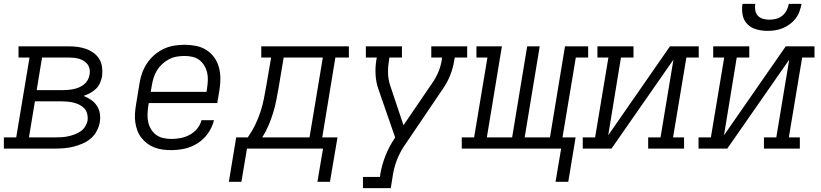

<svg xmlns="http://www.w3.org/2000/svg" viewBox="-33 -770 4253 995"><path d="M-13 0V-58H51L120 -472H63V-530H322Q346 -530 369 -527Q392 -524 413 -516.5Q434 -509 452 -496Q470 -483 481.5 -464Q493 -445 496 -421.5Q499 -398 496 -375Q493 -358 485.5 -340.5Q478 -323 464.5 -310Q451 -297 434.5 -288Q418 -279 400 -273Q421 -265 439 -252.5Q457 -240 469 -222Q481 -204 484.5 -181.5Q488 -159 484 -136Q480 -113 468 -90.5Q456 -68 437 -52Q418 -36 395 -26Q372 -16 348 -10Q324 -4 300.5 -2Q277 0 254 0ZM157 -303H296Q310 -303 324 -304.5Q338 -306 351.5 -309Q365 -312 378.5 -318Q392 -324 403.5 -333.5Q415 -343 422 -356Q429 -369 431 -383Q434 -397 431.5 -411Q429 -425 421.5 -435.5Q414 -446 402.5 -453.5Q391 -461 378 -465Q365 -469 350.5 -470.5Q336 -472 322 -472H185ZM117 -58H254Q270 -58 286.5 -59Q303 -60 319.5 -63.5Q336 -67 352.5 -73Q369 -79 384 -89Q399 -99 408.5 -114.5Q418 -130 421 -146Q423 -163 419 -179.5Q415 -196 404.5 -207.5Q394 -219 379.5 -226.5Q365 -234 349 -238Q333 -242 316 -243.5Q299 -245 282 -245H148Z M855 8Q832 8 809.5 5Q787 2 766.5 -6Q746 -14 729 -27Q712 -40 699 -57Q686 -74 678.5 -94.5Q671 -115 668 -137Q665 -159 666.5 -182Q668 -205 672 -228L690 -338Q694 -365 703.5 -391.5Q713 -418 729 -442Q745 -466 767.5 -485.5Q790 -505 816 -517Q842 -529 869.5 -533.5Q897 -538 924 -538Q954 -538 983.5 -532Q1013 -526 1037 -510.5Q1061 -495 1077.5 -472Q1094 -449 1101.5 -421Q1109 -393 1109 -362.5Q1109 -332 1104 -302L1093 -236H738L735 -218Q732 -197 731.5 -176Q731 -155 735.5 -135.5Q740 -116 750.5 -99Q761 -82 777 -70.5Q793 -59 813.5 -54.5Q834 -50 855 -50Q879 -50 903 -54.5Q927 -59 949.5 -71Q972 -83 988.5 -103Q1005 -123 1011 -147H1076Q1067 -111 1045.5 -80Q1024 -49 992.5 -28.5Q961 -8 925.5 0Q890 8 855 8ZM748 -294H1037L1040 -312Q1043 -332 1044 -353Q1045 -374 1040.5 -393.5Q1036 -413 1025.5 -430.5Q1015 -448 999.5 -459.5Q984 -471 964 -475.5Q944 -480 923 -480Q903 -480 882.5 -476.5Q862 -473 843 -463Q824 -453 808 -438.5Q792 -424 781 -406Q770 -388 763.5 -368Q757 -348 754 -328Z M1153 172 1191 -58H1251Q1273 -89 1289.5 -123Q1306 -157 1317 -191Q1328 -225 1335 -260.5Q1342 -296 1348 -331L1372 -472H1321V-530H1775V-472H1705L1637 -58H1716L1677 172H1612L1641 0H1247L1218 172ZM1326 -58H1571L1640 -472H1437L1412 -322Q1406 -288 1399.5 -254Q1393 -220 1383 -187Q1373 -154 1359 -121Q1345 -88 1326 -58Z M1848 205V147H1936L1938 131Q1946 85 1964 38.5Q1982 -8 2010 -50L2015 -57L1928 -308Q1916 -342 1913.5 -380Q1911 -418 1917 -457L1920 -472H1863V-530H2050V-472H1985L1983 -457Q1977 -423 1978 -390Q1979 -357 1989 -327L2058 -121L2208 -341Q2226 -367 2238.5 -396.5Q2251 -426 2256 -457L2258 -472H2202V-530H2388V-472H2324L2321 -457Q2315 -418 2300 -380Q2285 -342 2261 -308L2064 -17Q2062 -14 2060 -11Q2058 -8 2056 -5Q2036 27 2023 61.5Q2010 96 2004 131L1992 205Z M2846 172 2875 0H2360V-58H2424L2493 -472H2436V-530H2568L2490 -58H2621L2699 -530H2764L2686 -58H2817L2895 -530H3015V-472H2951L2882 -58H2950L2912 172Z M2987 0V-58H3051L3120 -472H3063V-530H3250V-472H3185L3119 -69L3439 -530H3588V-472H3524L3455 -58H3512V0H3326V-58H3390L3457 -461L3136 0Z M3587 0V-58H3651L3720 -472H3663V-530H3850V-472H3785L3719 -69L4039 -530H4188V-472H4124L4055 -58H4112V0H3926V-58H3990L4057 -461L3736 0ZM3945 -610Q3916 -610 3888 -617.5Q3860 -625 3840.5 -644.5Q3821 -664 3815.5 -692.5Q3810 -721 3815 -750H3881Q3878 -733 3881 -716.5Q3884 -700 3894.5 -688.5Q3905 -677 3921 -672.5Q3937 -668 3954 -668Q3972 -668 3989.5 -672.5Q4007 -677 4021 -688.5Q4035 -700 4043.5 -716.5Q4052 -733 4055 -750H4121Q4117 -730 4110 -710.5Q4103 -691 4090.5 -674.5Q4078 -658 4060.5 -645Q4043 -632 4023.5 -624Q4004 -616 3984 -613Q3964 -610 3945 -610Z"/></svg>

Font: Iosevka Curly Slab LtExObl
Style: Regular
Weight: 300
Width: 7
Italic angle: -9°
Monospace: yes
Designer: Belleve Invis
Foundry: Belleve Invis
Version: Version 11.1.0; ttfautohint (v1.8.3)